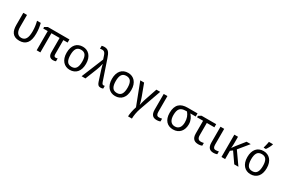

<svg xmlns="http://www.w3.org/2000/svg" viewBox="132 -2261 5874 3995"><g transform="rotate(30 3069.5 -263.0)"><path d="M294.9 9.8Q231.9 9.8 190.4 -9.8Q148.9 -29.3 124.5 -63.5Q100.1 -97.7 90.1 -143.8Q80.1 -189.9 80.1 -243.2V-536.1H168.9V-248Q168.9 -206.1 176.8 -171.9Q184.6 -137.7 200.7 -113.5Q216.8 -89.4 241.7 -76.2Q266.6 -63 300.8 -63Q372.1 -63 406.5 -119.6Q440.9 -176.3 440.9 -296.9Q440.9 -331.5 438.7 -362.1Q436.5 -392.6 432.6 -421.1Q428.7 -449.7 423.1 -478Q417.5 -506.3 410.2 -536.1H499Q506.3 -506.3 512.2 -478.5Q518.1 -450.7 522 -421.6Q525.9 -392.6 527.8 -361.1Q529.8 -329.6 529.8 -293Q529.8 -137.2 470.2 -63.7Q410.6 9.8 294.9 9.8Z M1128.9 -63Q1142.6 -63 1154.1 -66.2Q1165.5 -69.3 1172.9 -73.2V-2.9Q1165.5 1.5 1147.5 5.6Q1129.4 9.8 1106 9.8Q1050.8 9.8 1023.2 -22.5Q995.6 -54.7 995.6 -118.2V-460.9H798.8V0H710V-460.9H602.1V-497.1L668.9 -536.1H1188V-460.9H1085V-124Q1085 -89.8 1096.4 -76.4Q1107.9 -63 1128.9 -63Z M1741.7 -269Q1741.7 -202.1 1725.3 -150.1Q1709 -98.1 1678.5 -62.7Q1647.9 -27.3 1604.5 -8.8Q1561 9.8 1506.8 9.8Q1456.5 9.8 1414.1 -8.8Q1371.6 -27.3 1340.6 -62.7Q1309.6 -98.1 1292.2 -150.1Q1274.9 -202.1 1274.9 -269Q1274.9 -335.4 1291.3 -387Q1307.6 -438.5 1337.9 -473.9Q1368.2 -509.3 1411.9 -527.6Q1455.6 -545.9 1509.8 -545.9Q1560.1 -545.9 1602.5 -527.6Q1645 -509.3 1676 -473.9Q1707 -438.5 1724.4 -387Q1741.7 -335.4 1741.7 -269ZM1366.7 -269Q1366.7 -167 1400.1 -115.5Q1433.6 -64 1508.8 -64Q1584 -64 1616.9 -115.5Q1649.9 -167 1649.9 -269Q1649.9 -371.1 1616.5 -421.6Q1583 -472.2 1507.8 -472.2Q1432.6 -472.2 1399.7 -421.6Q1366.7 -371.1 1366.7 -269Z M1790 0 2004.9 -524.9 1979 -603Q1972.7 -623 1965.1 -639.4Q1957.5 -655.8 1947 -667.7Q1936.5 -679.7 1921.6 -686.3Q1906.7 -692.9 1885.7 -692.9Q1869.1 -692.9 1856.9 -691.2Q1844.7 -689.5 1835 -687V-757.8Q1847.7 -761.2 1863.8 -763.7Q1879.9 -766.1 1897 -766.1Q1933.1 -766.1 1958.7 -755.9Q1984.4 -745.6 2003.7 -723.9Q2022.9 -702.1 2038.3 -669.2Q2053.7 -636.2 2068.8 -590.8L2229 -117.2Q2237.8 -90.8 2249 -76.9Q2260.3 -63 2278.8 -63Q2285.6 -63 2294.9 -64.7Q2304.2 -66.4 2308.1 -67.9V-2.9Q2296.9 2.9 2283.4 6.3Q2270 9.8 2252 9.8Q2232.9 9.8 2218.5 5.6Q2204.1 1.5 2192.6 -8.3Q2181.2 -18.1 2172.1 -33.7Q2163.1 -49.3 2155.8 -71.8L2089.8 -275.9Q2084.5 -292 2077.4 -314.9Q2070.3 -337.9 2063.7 -361.6Q2057.1 -385.3 2051.8 -406.5Q2046.4 -427.7 2043.9 -439.9H2041Q2034.7 -402.3 2021.7 -360.8Q2008.8 -319.3 1993.7 -280.8L1881.8 0Z M2830.1 -269Q2830.1 -202.1 2813.7 -150.1Q2797.4 -98.1 2766.8 -62.7Q2736.3 -27.3 2692.9 -8.8Q2649.4 9.8 2595.2 9.8Q2544.9 9.8 2502.4 -8.8Q2460 -27.3 2429 -62.7Q2397.9 -98.1 2380.6 -150.1Q2363.3 -202.1 2363.3 -269Q2363.3 -335.4 2379.6 -387Q2396 -438.5 2426.3 -473.9Q2456.5 -509.3 2500.2 -527.6Q2543.9 -545.9 2598.1 -545.9Q2648.4 -545.9 2690.9 -527.6Q2733.4 -509.3 2764.4 -473.9Q2795.4 -438.5 2812.7 -387Q2830.1 -335.4 2830.1 -269ZM2455.1 -269Q2455.1 -167 2488.5 -115.5Q2522 -64 2597.2 -64Q2672.4 -64 2705.3 -115.5Q2738.3 -167 2738.3 -269Q2738.3 -371.1 2704.8 -421.6Q2671.4 -472.2 2596.2 -472.2Q2521 -472.2 2488 -421.6Q2455.1 -371.1 2455.1 -269Z M3182.1 -8.8Q3171.4 21.5 3163.1 54.7Q3154.8 87.9 3148.9 120.6Q3143.1 153.3 3140.1 184.1Q3137.2 214.8 3137.2 240.2H3044.4Q3044.4 219.7 3048.1 190.2Q3051.8 160.6 3058.3 127.2Q3064.9 93.8 3074 59.3Q3083 24.9 3093.3 -5.9L2890.1 -536.1H2982.4L3088.4 -252Q3095.2 -232.4 3102.5 -209.7Q3109.9 -187 3116.2 -165Q3122.6 -143.1 3127.4 -123.5Q3132.3 -104 3134.3 -90.8H3137.2Q3139.6 -103.5 3144.5 -123.5Q3149.4 -143.6 3155.5 -166.3Q3161.6 -189 3168.2 -210.9Q3174.8 -232.9 3180.2 -249L3277.3 -536.1H3369.1Z M3543 -535.2V-158.2Q3543 -110.8 3558.3 -86.9Q3573.7 -63 3608.9 -63Q3617.7 -63 3628.7 -64Q3639.6 -64.9 3649.9 -66.4Q3660.2 -67.9 3668.9 -69.8Q3677.7 -71.8 3682.1 -73.2V-5.9Q3675.8 -2.9 3665.8 0Q3655.8 2.9 3644 5.1Q3632.3 7.3 3619.6 8.5Q3606.9 9.8 3595.2 9.8Q3564.9 9.8 3539.1 2Q3513.2 -5.9 3494.4 -24.9Q3475.6 -43.9 3464.8 -76.4Q3454.1 -108.9 3454.1 -158.2V-535.2Z M4223.1 -246.1Q4223.1 -191.9 4208 -145Q4192.9 -98.1 4163.1 -63.7Q4133.3 -29.3 4089.4 -9.8Q4045.4 9.8 3988.3 9.8Q3936 9.8 3893.3 -7.3Q3850.6 -24.4 3820.1 -58.1Q3789.6 -91.8 3772.9 -141.4Q3756.3 -190.9 3756.3 -255.9Q3756.3 -332 3775.1 -385.3Q3793.9 -438.5 3829.1 -472.2Q3864.3 -505.9 3914.6 -521Q3964.8 -536.1 4027.3 -536.1H4266.1V-460.9H4136.2Q4154.3 -440.9 4170.2 -418.2Q4186 -395.5 4197.8 -369.1Q4209.5 -342.8 4216.3 -312.5Q4223.1 -282.2 4223.1 -246.1ZM3848.1 -255.9Q3848.1 -214.4 3856.2 -179.2Q3864.3 -144 3881.6 -118.4Q3898.9 -92.8 3925.8 -78.4Q3952.6 -64 3990.2 -64Q4027.3 -64 4054 -77.4Q4080.6 -90.8 4097.9 -114.7Q4115.2 -138.7 4123.3 -171.4Q4131.3 -204.1 4131.3 -242.2Q4131.3 -312.5 4112.1 -365Q4092.8 -417.5 4056.2 -460.9H4027.3Q3981 -460.9 3947 -450.2Q3913.1 -439.5 3891.1 -415.3Q3869.1 -391.1 3858.6 -351.8Q3848.1 -312.5 3848.1 -255.9Z M4713.9 -536.1V-460.9H4532.2V-165Q4532.2 -136.2 4538.3 -116.2Q4544.4 -96.2 4555.4 -83.7Q4566.4 -71.3 4581.5 -65.7Q4596.7 -60.1 4614.3 -60.1Q4623 -60.1 4633.3 -60.8Q4643.6 -61.5 4653.3 -63Q4663.1 -64.5 4671.9 -66.2Q4680.7 -67.9 4687 -69.8V-3.9Q4680.7 -1 4671.1 2Q4661.6 4.9 4650.4 7.6Q4639.2 10.3 4626.2 11.7Q4613.3 13.2 4600.1 13.2Q4568.8 13.2 4540.3 6.1Q4511.7 -1 4490 -19.8Q4468.3 -38.6 4455.6 -71.3Q4442.9 -104 4442.9 -154.8V-460.9H4297.9V-497.1L4363.3 -536.1Z M4907.2 -535.2V-158.2Q4907.2 -110.8 4922.6 -86.9Q4938 -63 4973.1 -63Q4981.9 -63 4992.9 -64Q5003.9 -64.9 5014.2 -66.4Q5024.4 -67.9 5033.2 -69.8Q5042 -71.8 5046.4 -73.2V-5.9Q5040 -2.9 5030 0Q5020 2.9 5008.3 5.1Q4996.6 7.3 4983.9 8.5Q4971.2 9.8 4959.5 9.8Q4929.2 9.8 4903.3 2Q4877.4 -5.9 4858.6 -24.9Q4839.8 -43.9 4829.1 -76.4Q4818.4 -108.9 4818.4 -158.2V-535.2Z M5457.5 0 5291.5 -238.8 5238.3 -199.2V0H5150.4V-536.1H5238.3V-398.9Q5238.3 -369.6 5237.1 -344.7Q5235.8 -319.8 5234.4 -301.3Q5232.4 -279.8 5230.5 -262.2L5294.4 -348.1L5444.3 -536.1H5544.4L5348.6 -296.9L5557.6 0Z M6083.5 -269Q6083.5 -202.1 6067.1 -150.1Q6050.8 -98.1 6020.3 -62.7Q5989.7 -27.3 5946.3 -8.8Q5902.8 9.8 5848.6 9.8Q5798.3 9.8 5755.9 -8.8Q5713.4 -27.3 5682.4 -62.7Q5651.4 -98.1 5634 -150.1Q5616.7 -202.1 5616.7 -269Q5616.7 -335.4 5633.1 -387Q5649.4 -438.5 5679.7 -473.9Q5710 -509.3 5753.7 -527.6Q5797.4 -545.9 5851.6 -545.9Q5901.9 -545.9 5944.3 -527.6Q5986.8 -509.3 6017.8 -473.9Q6048.8 -438.5 6066.2 -387Q6083.5 -335.4 6083.5 -269ZM5708.5 -269Q5708.5 -167 5741.9 -115.5Q5775.4 -64 5850.6 -64Q5925.8 -64 5958.7 -115.5Q5991.7 -167 5991.7 -269Q5991.7 -371.1 5958.3 -421.6Q5924.8 -472.2 5849.6 -472.2Q5774.4 -472.2 5741.5 -421.6Q5708.5 -371.1 5708.5 -269ZM5814.5 -619.1Q5819.3 -633.8 5824.2 -652.6Q5829.1 -671.4 5833.7 -691.2Q5838.4 -710.9 5842.3 -730.5Q5846.2 -750 5848.1 -766.1H5945.3V-755.9Q5942.4 -744.1 5934.3 -725.1Q5926.3 -706.1 5915.3 -684.8Q5904.3 -663.6 5891.6 -642.6Q5878.9 -621.6 5867.2 -606H5814.5Z"/></g></svg>

Font: Droid Sans
Style: Regular
Weight: 400
Foundry: Ascender Corporation
Version: Version 1.00 build 114